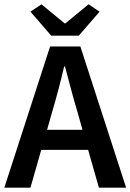

<svg xmlns="http://www.w3.org/2000/svg" viewBox="-22 -869 604 889"><path d="M218 -346C239 -415 258 -489 275 -561H279C298 -490 317 -415 338 -346L360 -268H196ZM-2 0H119L169 -175H386L436 0H562L350 -654H210ZM215 -704H343L439 -815L388 -849L281 -761H277L170 -849L119 -815Z"/></svg>

Font: Source Sans Pro Semibold
Style: Regular
Weight: 600
Designer: Paul D. Hunt
Foundry: Adobe Systems Incorporated
Version: Version 3.006;hotconv 1.0.111;makeotfexe 2.5.65597